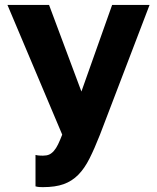

<svg xmlns="http://www.w3.org/2000/svg" viewBox="-20 -550 640 783"><path d="M154.8 213.2Q205.9 213.2 239.8 200.9Q273.7 188.7 299.3 162.7Q324.9 136.7 345.1 96.3Q365.4 56 387.4 0L590 -530H437.3L312 -176.7L180 -530H10.3L233.7 -1Q224.6 22.6 216.8 38.7Q209 54.8 199.7 65.4Q190.5 75.9 180.3 80.4Q170.2 84.8 154.8 84.8Q146.8 84.8 139.8 84.3Q132.8 83.8 124.8 81.8V210Q132.8 212.2 139.8 212.7Q146.8 213.2 154.8 213.2Z"/></svg>

Font: Golos Text VF
Style: Regular
Weight: 400
Designer: A.Korolkova, Vitaly Kuzmin
Foundry: ParaType Ltd
Version: Version 2.005